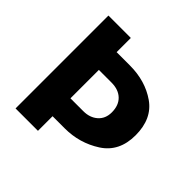

<svg xmlns="http://www.w3.org/2000/svg" viewBox="-174 -837 994 994"><g transform="rotate(45 323.0 -340.0)"><path d="M238 -680V-576H335Q448 -576 530 -519Q612 -462 612 -341Q612 -221 523.5 -164Q435 -107 327 -107H238V0H74V-680ZM330 -446H238V-238H332Q380 -238 410.5 -265Q441 -292 441 -338Q441 -389 411.5 -417.5Q382 -446 330 -446Z"/></g></svg>

Font: Palanquin Dark SemiBold
Style: Regular
Weight: 600
Designer: Pria Ravichandran
Version: Version 1.001